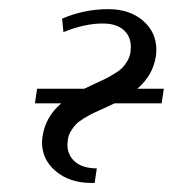

<svg xmlns="http://www.w3.org/2000/svg" viewBox="-20 -404 382 424"><path d="M57.1 -175.8 62 -208H166Q171.9 -210.9 189.2 -219Q206.5 -227.1 213.1 -230.2Q219.7 -233.4 232.2 -241Q244.6 -248.5 250.2 -254.4Q255.9 -260.3 261.2 -269.3Q266.6 -278.3 268.1 -288.1Q269 -295.9 269 -299.8Q269 -323.7 252.9 -337.9Q236.8 -352.1 207 -352.1Q166.5 -352.1 120.1 -333L117.2 -362.8Q166 -383.8 219.2 -383.8Q266.1 -383.8 295.7 -358.4Q325.2 -333 325.2 -294.4Q325.2 -284.7 324.2 -279.8Q317.9 -237.8 283.2 -208H341.8L336.9 -175.8H232.9Q226.1 -172.4 209.7 -165Q193.4 -157.7 185.8 -154.1Q178.2 -150.4 166 -143.1Q153.8 -135.7 147.9 -129.6Q142.1 -123.5 136.7 -114.7Q131.3 -106 129.9 -96.2Q128.9 -88.4 128.9 -85Q128.9 -61 146 -46.6Q163.1 -32.2 193.8 -32.2L189 0H182.1Q134.3 0 103.5 -25.6Q72.8 -51.3 72.8 -89.8Q72.8 -96.7 74.2 -104Q80.6 -146 115.2 -175.8Z"/></svg>

Font: Gawaa
Style: Italic
Weight: 400
Designer: T. Christopher White
Version: Version 1.0